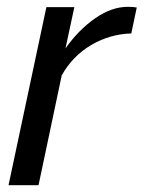

<svg xmlns="http://www.w3.org/2000/svg" viewBox="-20 -543 421 563"><path d="M116 -522H198L172 -401Q210 -455 258.5 -489Q307 -523 355 -523Q364 -523 370 -522.5Q376 -522 381 -521L365 -445Q302 -443 247.5 -411Q193 -379 161 -322L93 0H5Z"/></svg>

Font: PTCRaleway Medium
Style: Italic
Weight: 500
Italic angle: -12°
Designer: Matt McInerney, Pablo Impallari, Rodrigo Fuenzalida
Foundry: Matt McInerney, Pablo Impallari, Rodrigo Fuenzalida
Version: Version 3.000g; ttfautohint (v1.5) -l 8 -r 28 -G 28 -x 14 -D